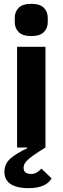

<svg xmlns="http://www.w3.org/2000/svg" viewBox="-20 -769 326 1001"><path d="M69 -525H217V0Q180 23 157.5 38.5Q135 54 123 66Q111 78 107 87Q103 96 103 105Q103 124 114.5 131Q126 138 141 138Q159 138 172 130Q185 122 196 110L249 161Q236 185 205.5 198.5Q175 212 127 212Q102 212 79.5 207.5Q57 203 40 193.5Q23 184 13 167.5Q3 151 3 127Q3 85 34.5 57.5Q66 30 122 4L121 0H69ZM143 -581Q98 -581 77.5 -601.5Q57 -622 57 -654V-676Q57 -708 77.5 -728.5Q98 -749 143 -749Q188 -749 208.5 -728.5Q229 -708 229 -676V-654Q229 -622 208.5 -601.5Q188 -581 143 -581Z"/></svg>

Font: Aneliza ExtraBold
Style: Regular
Weight: 800
Designer: Mike Abbink, Paul van der Laan, Pieter van Rosmalen
Foundry: Bold Monday
Version: Version 3.001;September 8, 2019;FontCreator 11.5.0.2425 64-b